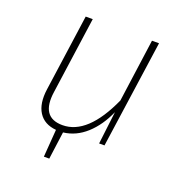

<svg xmlns="http://www.w3.org/2000/svg" viewBox="-121 -624 820 871"><g transform="rotate(20 288.5 -189.0)"><path d="M466 -520H500L426 0H400L419 -158Q388 -87 339 -42.5Q290 2 229 9L211 142H185L195 9Q137 4 110.5 -37.5Q84 -79 94 -150L146 -520H180L128 -150Q109 -21 215 -21Q336 -21 424 -216Z"/></g></svg>

Font: Fira Sans UltraLight
Style: Italic
Weight: 200
Italic angle: -8°
Designer: Carrois Corporate & Edenspiekermann AG
Foundry: Carrois Corporate GbR & Edenspiekermann AG
Version: Version 4.203;PS 004.203;hotconv 1.0.88;makeotf.lib2.5.64775